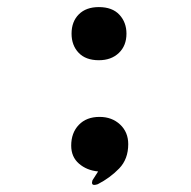

<svg xmlns="http://www.w3.org/2000/svg" viewBox="-20 -530 540 542"><path d="M259 -360Q222 -360 202 -381Q182 -402 182 -435Q182 -469 202.5 -489.5Q223 -510 259 -510Q297 -510 317 -488.5Q337 -467 337 -435Q337 -401 315.5 -380.5Q294 -360 259 -360ZM256 -10Q253 -9 250.5 -8.5Q248 -8 246 -8Q237 -8 241 -21L257 -46Q225 -49 203 -68Q181 -87 181 -119Q181 -155 202.5 -177.5Q224 -200 261 -200Q296 -200 319 -178.5Q342 -157 342 -123Q342 -81 316.5 -54.5Q291 -28 256 -10Z"/></svg>

Font: Hachi Maru Pop
Style: Regular
Weight: 400
Designer: Nontynet
Foundry: Nontynet
Version: Version 1.300